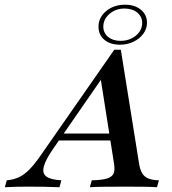

<svg xmlns="http://www.w3.org/2000/svg" viewBox="-84 -785 721 805"><path d="M-63.7 0 -55.6 -29Q-27.4 -31.5 -4.8 -41.9Q17.7 -52.4 39.5 -74.6Q61.3 -96.8 86.3 -133.1L395.2 -576.6H422.6L499.2 -98.4Q503.2 -73.4 512.1 -58.5Q521 -43.5 537.9 -36.7Q554.8 -29.8 582.3 -29L574.2 0Q553.2 -1.6 519.8 -2Q486.3 -2.4 443.5 -2.4Q391.1 -2.4 352.8 -2Q314.5 -1.6 292.7 0L300.8 -29Q341.9 -29.8 363.7 -36.3Q385.5 -42.7 391.9 -56.9Q398.4 -71 394.4 -96.8L337.1 -461.3L362.9 -484.7L139.5 -162.1Q108.1 -116.9 100 -87.9Q91.9 -58.9 110.1 -45.2Q128.2 -31.5 173.4 -29L165.3 0Q132.3 -1.6 99.2 -2Q66.1 -2.4 34.7 -2.4Q10.5 -2.4 -13.3 -2Q-37.1 -1.6 -63.7 0ZM151.6 -196 171 -225H413.7L418.5 -196ZM418.5 -597.6Q378.2 -597.6 353.6 -618.1Q329 -638.7 329 -673.4Q329 -712.1 361.3 -738.7Q393.5 -765.3 440.3 -765.3Q480.6 -765.3 506.5 -744.4Q532.3 -723.4 532.3 -689.5Q532.3 -664.5 516.9 -643.5Q501.6 -622.6 475.8 -610.1Q450 -597.6 418.5 -597.6ZM421.8 -613.7Q446.8 -613.7 467.3 -623.8Q487.9 -633.9 500 -650.8Q512.1 -667.7 512.1 -688.7Q512.1 -715.3 491.5 -732.3Q471 -749.2 437.9 -749.2Q401.6 -749.2 375.4 -727Q349.2 -704.8 349.2 -673.4Q349.2 -646.8 369.4 -630.2Q389.5 -613.7 421.8 -613.7Z"/></svg>

Font: Playfair 5pt SemiExpanded Light SemiBold
Style: Italic
Weight: 600
Italic angle: -15.6°
Version: Version 2.001;gftools[0.9.30]